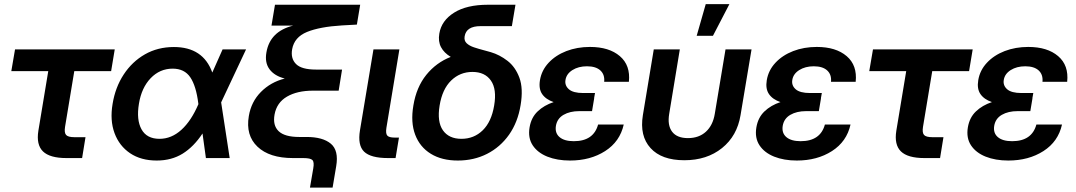

<svg xmlns="http://www.w3.org/2000/svg" viewBox="-20 -750 5104 911"><path d="M295.4 0Q216.3 0 183.8 -31.7Q151.4 -63.5 162.1 -129.9L209 -412.6H33.7L51.3 -515.6H524.4L507.3 -412.6H332.5L288.6 -147.9Q284.2 -120.1 293.7 -109.6Q303.2 -99.1 333 -99.1H385.7L369.6 0Z M723.6 11.7Q648.9 11.7 597.4 -22.9Q545.9 -57.6 523.4 -118.4Q501 -179.2 514.2 -256.8Q526.9 -335.4 566.9 -396.5Q606.9 -457.5 667.7 -492.2Q728.5 -526.9 805.2 -526.9Q943.8 -526.9 987.3 -405.8L1036.1 -515.6H1147.5L1029.3 -264.2L1069.8 0H957L940.9 -116.7Q899.4 -53.7 846.7 -21Q793.9 11.7 723.6 11.7ZM921.4 -255.9 920.9 -259.3Q910.6 -342.3 882.8 -383.3Q855 -424.3 799.3 -424.3Q738.3 -424.3 694.8 -378.9Q651.4 -333.5 639.2 -257.8Q626.5 -181.6 651.4 -136.5Q676.3 -91.3 736.8 -91.3Q793.5 -91.3 840.6 -134Q887.7 -176.8 921.4 -255.9Z M1450.7 140.1 1466.3 49.3Q1471.7 19 1462.4 9.5Q1453.1 0 1418.9 0H1370.1Q1258.3 0 1201.7 -54Q1145 -107.9 1160.6 -199.2Q1171.9 -267.1 1218 -313.7Q1264.2 -360.4 1331.1 -377.4Q1282.7 -389.6 1259 -421.1Q1235.4 -452.6 1244.1 -501.5Q1261.2 -601.1 1370.6 -628.4H1268.1L1284.7 -727.5H1689L1673.3 -633.3L1602.5 -629.4Q1497.1 -623 1436.8 -598.4Q1376.5 -573.7 1366.2 -516.6Q1358.4 -472.7 1384.5 -446.3Q1410.6 -419.9 1479 -419.9H1603L1586.9 -319.8H1464.8Q1390.1 -319.8 1341.6 -291.5Q1293 -263.2 1282.7 -206.5Q1273.4 -155.3 1302 -127.7Q1330.6 -100.1 1399.9 -100.1H1434.6Q1511.7 -100.1 1549.8 -68.1Q1587.9 -36.1 1575.2 38.6L1558.1 140.1Z M1821.3 0Q1738.8 0 1707.5 -30.5Q1676.3 -61 1688 -131.8L1752 -515.6H1875L1813.5 -144Q1809.1 -116.7 1817.4 -106.9Q1825.7 -97.2 1852.5 -97.2H1873L1856.9 0Z M2152.3 11.7Q2076.2 11.7 2024.2 -20.3Q1972.2 -52.2 1950 -110.8Q1927.7 -169.4 1941.4 -249.5Q1955.6 -336.4 2002.7 -394.8Q2049.8 -453.1 2118.7 -480Q2086.9 -499 2072.5 -526.4Q2058.1 -553.7 2064.5 -590.8Q2074.7 -652.3 2134.5 -689.9Q2194.3 -727.5 2294.9 -727.5H2425.8L2408.7 -626H2260.3Q2192.4 -626 2184.6 -577.6Q2181.2 -557.1 2194.1 -544.9Q2207 -532.7 2229 -525.4Q2251 -518.1 2275.4 -511.7Q2283.7 -509.3 2292.2 -507.1Q2300.8 -504.9 2309.1 -502.4Q2350.6 -490.2 2387.9 -461.4Q2425.3 -432.6 2444.3 -381.6Q2463.4 -330.6 2450.2 -251.5Q2437 -169.9 2395.3 -110.8Q2353.5 -51.8 2291 -20Q2228.5 11.7 2152.3 11.7ZM2169.4 -91.3Q2229 -91.3 2270.5 -131.8Q2312 -172.4 2324.7 -249.5Q2337.9 -326.7 2309.3 -367.7Q2280.8 -408.7 2221.7 -408.7Q2162.6 -408.7 2120.6 -367.9Q2078.6 -327.1 2065.9 -249.5Q2053.2 -172.4 2081.5 -131.8Q2109.9 -91.3 2169.4 -91.3Z M2684.6 11.7Q2623.5 11.7 2577.1 -6.8Q2530.8 -25.4 2507.6 -60.5Q2484.4 -95.7 2492.7 -145.5Q2500.5 -192.4 2531 -221.4Q2561.5 -250.5 2606.9 -265.6Q2569.8 -278.3 2552.5 -303.5Q2535.2 -328.6 2542 -369.6Q2549.8 -416.5 2583 -452.1Q2616.2 -487.8 2667.2 -507.6Q2718.3 -527.3 2779.3 -527.3Q2870.1 -527.3 2921.1 -483.6Q2972.2 -439.9 2963.9 -361.8H2846.7Q2850.1 -396 2828.6 -415.8Q2807.1 -435.5 2765.1 -435.5Q2724.6 -435.5 2696 -417.5Q2667.5 -399.4 2663.1 -370.6Q2658.7 -344.7 2679 -326.7Q2699.2 -308.6 2747.1 -308.6H2803.2L2798.8 -283.7H2799.3L2789.1 -222.7H2728.5Q2684.1 -222.7 2653.8 -205.1Q2623.5 -187.5 2617.7 -152.8Q2612.3 -118.7 2635 -99.4Q2657.7 -80.1 2702.6 -80.1Q2796.4 -80.1 2817.9 -159.2H2939.5Q2921.4 -78.1 2851.3 -33.2Q2781.2 11.7 2684.6 11.7Z M3227.1 10.3Q3119.1 10.3 3066.7 -47.4Q3014.2 -105 3030.3 -203.6L3082 -515.6H3205.6L3155.3 -210.4Q3146 -155.8 3168.9 -125.2Q3191.9 -94.7 3244.1 -94.7Q3296.4 -94.7 3329.6 -125.2Q3362.8 -155.8 3371.6 -210.4L3422.4 -515.6H3545.9L3493.7 -203.6Q3477.5 -105 3405.8 -47.4Q3334 10.3 3227.1 10.3ZM3285.6 -580.1 3328.6 -730.5H3440.9L3362.8 -580.1Z M3760.7 11.7Q3699.7 11.7 3653.3 -6.8Q3606.9 -25.4 3583.7 -60.5Q3560.5 -95.7 3568.8 -145.5Q3576.7 -192.4 3607.2 -221.4Q3637.7 -250.5 3683.1 -265.6Q3646 -278.3 3628.7 -303.5Q3611.3 -328.6 3618.2 -369.6Q3626 -416.5 3659.2 -452.1Q3692.4 -487.8 3743.4 -507.6Q3794.4 -527.3 3855.5 -527.3Q3946.3 -527.3 3997.3 -483.6Q4048.3 -439.9 4040 -361.8H3922.9Q3926.3 -396 3904.8 -415.8Q3883.3 -435.5 3841.3 -435.5Q3800.8 -435.5 3772.2 -417.5Q3743.7 -399.4 3739.3 -370.6Q3734.9 -344.7 3755.1 -326.7Q3775.4 -308.6 3823.2 -308.6H3879.4L3875 -283.7H3875.5L3865.2 -222.7H3804.7Q3760.3 -222.7 3730 -205.1Q3699.7 -187.5 3693.8 -152.8Q3688.5 -118.7 3711.2 -99.4Q3733.9 -80.1 3778.8 -80.1Q3872.6 -80.1 3894 -159.2H4015.6Q3997.6 -78.1 3927.5 -33.2Q3857.4 11.7 3760.7 11.7Z M4366.2 0Q4287.1 0 4254.6 -31.7Q4222.2 -63.5 4232.9 -129.9L4279.8 -412.6H4104.5L4122.1 -515.6H4595.2L4578.1 -412.6H4403.3L4359.4 -147.9Q4355 -120.1 4364.5 -109.6Q4374 -99.1 4403.8 -99.1H4456.5L4440.4 0Z M4764.2 11.7Q4703.1 11.7 4656.7 -6.8Q4610.4 -25.4 4587.2 -60.5Q4564 -95.7 4572.3 -145.5Q4580.1 -192.4 4610.6 -221.4Q4641.1 -250.5 4686.5 -265.6Q4649.4 -278.3 4632.1 -303.5Q4614.7 -328.6 4621.6 -369.6Q4629.4 -416.5 4662.6 -452.1Q4695.8 -487.8 4746.8 -507.6Q4797.9 -527.3 4858.9 -527.3Q4949.7 -527.3 5000.7 -483.6Q5051.8 -439.9 5043.5 -361.8H4926.3Q4929.7 -396 4908.2 -415.8Q4886.7 -435.5 4844.7 -435.5Q4804.2 -435.5 4775.6 -417.5Q4747.1 -399.4 4742.7 -370.6Q4738.3 -344.7 4758.5 -326.7Q4778.8 -308.6 4826.7 -308.6H4882.8L4878.4 -283.7H4878.9L4868.7 -222.7H4808.1Q4763.7 -222.7 4733.4 -205.1Q4703.1 -187.5 4697.3 -152.8Q4691.9 -118.7 4714.6 -99.4Q4737.3 -80.1 4782.2 -80.1Q4876 -80.1 4897.5 -159.2H5019Q5001 -78.1 4930.9 -33.2Q4860.8 11.7 4764.2 11.7Z"/></svg>

Font: Inter Display SemiBold
Style: Italic
Weight: 600
Italic angle: -9.39999°
Designer: Rasmus Andersson
Foundry: rsms
Version: Version 4.000;git-a52131595